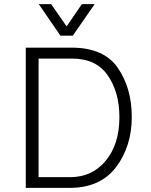

<svg xmlns="http://www.w3.org/2000/svg" viewBox="-20 -911 733 931"><path d="M168 -891H228L303 -783L377 -891H439L333 -738H273ZM105 0V-680H327Q484 -680 551.5 -581.5Q619 -483 619 -344Q619 -202 543 -101Q467 0 318 0ZM330 -627H167V-52H320Q427 -52 493 -132Q559 -212 559 -343Q559 -464 502.5 -545.5Q446 -627 330 -627Z"/></svg>

Font: Palanquin Light
Style: Regular
Weight: 300
Designer: Pria Ravichandran
Version: Version 1.0.4